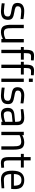

<svg xmlns="http://www.w3.org/2000/svg" viewBox="1729 -2497 778 4276"><g transform="rotate(90 2118.0 -359.0)"><path d="M406 -491Q402 -492 344 -501Q286 -509 225 -510Q154 -511 101 -478Q48 -445 45 -364Q45 -291 86 -264Q127 -236 212 -225Q292 -214 320 -197Q349 -181 347 -143Q347 -93 315 -75Q283 -56 221 -57Q177 -58 119 -66Q62 -73 56 -74L52 -9Q57 -8 116 0Q175 8 228 9Q319 10 370 -25Q421 -60 422 -146Q423 -217 383 -246Q343 -275 250 -289Q172 -301 145 -317Q118 -333 120 -367Q121 -410 151 -427Q182 -444 229 -443Q282 -442 341 -435Q399 -428 404 -427Z M849 -94Q847 -92 808 -76Q769 -59 712 -57Q644 -56 625 -97Q605 -138 607 -240V-500H532V-239Q529 -103 564 -46Q599 11 701 9Q758 6 802 -13Q847 -32 849 -35V0H924V-500H849Z M1309 -435V-500H1164V-544Q1163 -612 1180 -637Q1197 -662 1238 -661Q1263 -661 1292 -660Q1321 -659 1324 -659L1325 -721Q1322 -721 1287 -725Q1253 -728 1224 -728Q1151 -730 1120 -691Q1088 -651 1089 -545V-500H1026V-435H1089V0H1164V-435Z M1640 -435V-500H1495V-544Q1494 -612 1511 -637Q1528 -662 1569 -661Q1594 -661 1623 -660Q1652 -659 1655 -659L1656 -721Q1653 -721 1618 -725Q1584 -728 1555 -728Q1482 -730 1451 -691Q1419 -651 1420 -545V-500H1357V-435H1420V0H1495V-435Z M1805 -613V-700H1730V-613ZM1805 0V-500H1730V0Z M2283 -491Q2279 -492 2221 -501Q2163 -509 2102 -510Q2031 -511 1978 -478Q1925 -445 1922 -364Q1922 -291 1963 -264Q2004 -236 2089 -225Q2169 -214 2197 -197Q2226 -181 2224 -143Q2224 -93 2192 -75Q2160 -56 2098 -57Q2054 -58 1996 -66Q1939 -73 1933 -74L1929 -9Q1934 -8 1993 0Q2052 8 2105 9Q2196 10 2247 -25Q2298 -60 2299 -146Q2300 -217 2260 -246Q2220 -275 2127 -289Q2049 -301 2022 -317Q1995 -333 1997 -367Q1998 -410 2028 -427Q2059 -444 2106 -443Q2159 -442 2218 -435Q2276 -428 2281 -427Z M2692 -84Q2689 -82 2641 -69Q2593 -55 2535 -53Q2497 -53 2478 -77Q2459 -101 2459 -145Q2459 -186 2479 -208Q2499 -231 2544 -235L2692 -249ZM2767 -349Q2768 -431 2729 -470Q2690 -510 2606 -510Q2537 -509 2476 -499Q2414 -489 2410 -488L2413 -431Q2418 -432 2481 -438Q2544 -443 2602 -444Q2647 -445 2670 -423Q2692 -401 2692 -349V-306L2535 -291Q2458 -284 2420 -249Q2382 -214 2382 -143Q2382 -67 2418 -29Q2454 9 2523 9Q2593 7 2641 -9Q2690 -24 2692 -26V0H2767Z M2990 -406Q2992 -408 3034 -425Q3075 -441 3131 -443Q3199 -444 3220 -402Q3241 -360 3239 -262V0H3313V-264Q3315 -396 3280 -454Q3245 -511 3144 -510Q3086 -507 3039 -488Q2992 -468 2989 -465V-500H2915V0H2990Z M3711 -500H3552V-653H3478V-500H3407V-435H3478V-172Q3477 -66 3508 -27Q3540 12 3616 10Q3645 9 3680 5Q3715 1 3718 0L3713 -62Q3710 -62 3679 -59Q3648 -56 3624 -56Q3577 -55 3564 -85Q3550 -116 3552 -196V-435H3711Z M3856 -279Q3857 -369 3892 -408Q3926 -448 3990 -447Q4056 -448 4086 -410Q4116 -371 4116 -279ZM3988 -56Q3916 -56 3886 -97Q3856 -139 3857 -219H4187L4191 -276Q4198 -398 4145 -455Q4091 -511 3990 -510Q3894 -511 3838 -450Q3782 -388 3781 -247Q3779 -119 3824 -55Q3869 9 3979 9Q4044 8 4107 1Q4169 -5 4174 -6L4172 -65Q4168 -64 4108 -61Q4049 -57 3988 -56Z"/></g></svg>

Font: RazerF5
Style: Regular
Weight: 400
Foundry: Razer Inc.
Version: Version 2